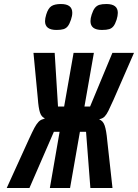

<svg xmlns="http://www.w3.org/2000/svg" viewBox="-20 -932 686 955"><path d="M195 -339.5 203.5 -343.5Q186.5 -349.5 179 -371.8Q171.5 -394 168 -443L146.5 -669H252L268.5 -402H299L346 -669H447L400 -402H428L539 -669H646.5L545 -436.5Q528 -398.5 519 -380.5Q510 -362.5 501.2 -353.2Q492.5 -344 481 -341L473 -338Q492 -332 500.5 -307.8Q509 -283.5 513.5 -232.5L539.5 3H429.5L408 -276.5H377.5L328.5 3H228L276.5 -276.5H248L126.5 3H13.5L124 -240Q141.5 -278 151.2 -296.2Q161 -314.5 171.2 -325.5Q181.5 -336.5 195 -339.5ZM204 -826.5Q204 -840.5 210 -860Q219.5 -891 235.8 -901.5Q252 -912 283 -912Q339.5 -912 339.5 -868.5Q339.5 -853 333 -834Q326 -813 317.5 -802Q309 -791 296 -787Q283 -783 261 -783Q204 -783 204 -826.5ZM430 -827Q430 -841 436 -859.5Q443 -881.5 452.2 -892.8Q461.5 -904 474.5 -908Q487.5 -912 509.5 -912Q566 -912 566 -868Q566 -853.5 560 -834Q553 -812.5 544.5 -801.8Q536 -791 523 -787Q510 -783 487 -783Q430 -783 430 -827Z"/></svg>

Font: JuliaMono SemiBold
Style: Italic
Weight: 600
Italic angle: -9°
Monospace: yes
Designer: cormullion
Foundry: corm
Version: Version 0.056; ttfautohint (v1.8.4)